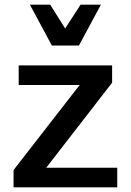

<svg xmlns="http://www.w3.org/2000/svg" viewBox="-20 -802 560 822"><path d="M482 -84V0H38V-74L321 -438H60V-522H460V-448L178 -84ZM195 -782 259 -680 325 -782H412L318 -607H202L108 -782Z"/></svg>

Font: Amiko SemiBold
Style: Regular
Weight: 600
Designer: Pablo Impallari, Rodrigo Fuenzalida, Andres Torresi
Foundry: Impallari Type
Version: Version 1.001; ttfautohint (v1.3)